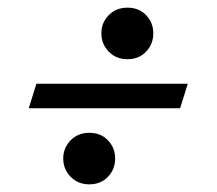

<svg xmlns="http://www.w3.org/2000/svg" viewBox="-20 -481 565 501"><path d="M75 -262.5H470L450 -198.5H55ZM312.5 -461Q342.5 -461 361.2 -441.5Q380 -422 380 -394Q380 -366 361.2 -346.2Q342.5 -326.5 312.5 -326.5Q283 -326.5 263.8 -346.2Q244.5 -366 244.5 -394Q244.5 -422 263.8 -441.5Q283 -461 312.5 -461ZM213 -134.5Q243 -134.5 261.8 -114.8Q280.5 -95 280.5 -67.5Q280.5 -39.5 261.8 -19.8Q243 0 213 0Q183.5 0 164.2 -19.8Q145 -39.5 145 -67.5Q145 -95 164.2 -114.8Q183.5 -134.5 213 -134.5Z"/></svg>

Font: Newsreader 36pt ExtraBold
Style: Italic
Weight: 800
Italic angle: -17°
Designer: Hugues Gentile
Foundry: Production Type
Version: Version 1.003